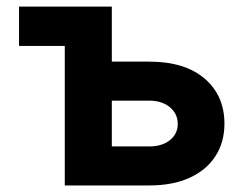

<svg xmlns="http://www.w3.org/2000/svg" viewBox="-20 -566 745 586"><path d="M177.7 -545.9Q177.7 -515.6 177.7 -425.8Q142.6 -425.8 38.1 -425.8Q38.1 -455.1 38.1 -545.9Q72.3 -545.9 177.7 -545.9ZM272.5 -377.9Q312.5 -377.9 435.5 -377.9Q543.9 -377.9 604.5 -326.2Q665 -274.4 665 -188.5Q665 -131.8 637.7 -89.8Q610.4 -46.9 558.6 -23.4Q507.8 0 435.5 0Q349.6 0 177.7 0Q177.7 -136.7 177.7 -545.9Q213.9 -545.9 321.3 -545.9Q321.3 -438.5 321.3 -119.1Q350.6 -119.1 435.5 -119.1Q473.6 -119.1 498 -137.7Q522.5 -157.2 522.5 -187.5Q522.5 -218.8 498 -239.3Q473.6 -258.8 435.5 -258.8Q380.9 -258.8 272.5 -258.8Q272.5 -289.1 272.5 -377.9Z"/></svg>

Font: DeepSea
Style: Bold
Weight: 700
Designer: Stem
Version: Version 3.019;git-0a5106e0b